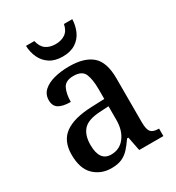

<svg xmlns="http://www.w3.org/2000/svg" viewBox="-181 -857 895 977"><g transform="rotate(-30 266.5 -368.5)"><path d="M188 10Q127 10 86 -29.5Q45 -69 45 -151Q45 -231 97 -269Q149 -307 254 -311L331 -314V-373Q331 -427 317.5 -460.5Q304 -494 253 -494Q206 -494 191 -463.5Q176 -433 176 -386Q130 -386 106.5 -400.5Q83 -415 83 -449Q83 -483 106.5 -504.5Q130 -526 169.5 -536.5Q209 -547 259 -547Q347 -547 392 -508Q437 -469 437 -374V-116Q437 -74 449.5 -59Q462 -44 494 -44H497V0H355L339 -82H331Q312 -54 293.5 -33.5Q275 -13 250.5 -1.5Q226 10 188 10ZM221 -51Q271 -51 301 -90Q331 -129 331 -191V-271L278 -268Q208 -264 180.5 -233.5Q153 -203 153 -146Q153 -51 221 -51ZM257 -606Q212 -606 182 -625.5Q152 -645 137 -677.5Q122 -710 121 -747H170Q178 -711 200.5 -695Q223 -679 257 -679Q291 -679 314 -695Q337 -711 344 -747H393Q392 -710 377.5 -677.5Q363 -645 333 -625.5Q303 -606 257 -606Z"/></g></svg>

Font: Noto Serif Tamil SemiCondensed Medium
Style: Italic
Weight: 500
Width: 4
Italic angle: -12°
Designer: Indian Type Foundry, Tom Grace, and the Monotype Design Team
Foundry: Monotype Imaging Inc.
Version: Version 2.003; ttfautohint (v1.8.4.7-5d5b)